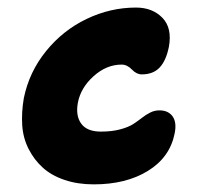

<svg xmlns="http://www.w3.org/2000/svg" viewBox="-20 -522 534 508"><path d="M228 -34.2Q185.5 -34.2 150.9 -45.9Q116.2 -57.6 93.3 -78.4Q70.3 -99.1 55.7 -127.9Q41 -156.7 38.8 -190.7Q36.6 -224.6 43 -262.2Q57.1 -331.5 101.8 -386.7Q146.5 -441.9 209.2 -471.9Q272 -502 339.8 -502Q383.3 -502 409.7 -474.9Q436 -447.8 426.8 -397.9Q419.4 -361.3 402.3 -343.3Q385.3 -325.2 355 -325.2Q341.3 -325.2 328.9 -338.1Q316.4 -351.1 301.8 -351.1Q261.7 -351.1 227.5 -320.3Q193.4 -289.6 186 -250Q179.7 -215.3 195.1 -194.6Q210.4 -173.8 247.1 -173.8Q275.9 -173.8 297.9 -179.7Q319.8 -185.5 332.5 -193.8Q345.2 -202.1 355.5 -210.2Q365.7 -218.3 377.2 -224.1Q388.7 -230 401.9 -230Q425.3 -230 436.8 -213.9Q448.2 -197.8 441.9 -168Q429.2 -105.5 371.3 -69.8Q313.5 -34.2 228 -34.2Z"/></svg>

Font: Shantell Sans Irregular Bouncy
Style: Bold Italic
Weight: 700
Italic angle: -11.31°
Designer: Stephen Nixon, Anya Danilova, Shantell Martin
Foundry: Arrow Type
Version: Version 1.006;[9816181b4]